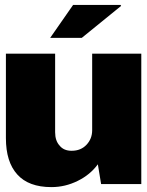

<svg xmlns="http://www.w3.org/2000/svg" viewBox="-20 -745 596 777"><path d="M311 -591.8H183.1L275.9 -725.1H467.8L470.2 -721.2ZM389.2 0 376 -80.1Q344.7 -37.6 294.9 -13.2Q244.1 12.2 188 12.2Q95.7 12.2 49.8 -39.1Q3.9 -89.8 3.9 -186V-527.8H203.1V-210Q203.1 -175.3 221.2 -155.8Q237.8 -134.8 270 -134.8Q307.1 -134.8 330.1 -159.2Q353 -183.6 353 -217.8V-527.8H551.8V0Z"/></svg>

Font: Archivo-RBTV
Style: Regular
Weight: 500
Designer: Hector Gatti
Foundry: Hector Gatti
Version: ""